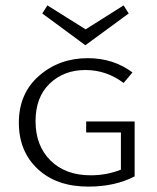

<svg xmlns="http://www.w3.org/2000/svg" viewBox="-20 -687 584 713"><path d="M458 -637 297 -519 137 -637 156 -667 298 -578 439 -667ZM300 -236H480V-32Q407 6 308 6Q190 6 120 -59.5Q50 -125 50 -231Q50 -340 125 -405.5Q200 -471 306 -471Q401 -471 472 -418L439 -379Q375 -427 297 -427Q217 -427 164.5 -376.5Q112 -326 112 -237Q112 -146 167.5 -91Q223 -36 317 -36Q376 -36 429 -57V-195H300Z"/></svg>

Font: EauTestSC Semilight
Style: Regular
Weight: 300
Designer: Christian Thalmann (Catharsis Fonts)
Version: Version 0.001;PS 000.001;hotconv 1.0.88;makeotf.lib2.5.64775